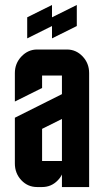

<svg xmlns="http://www.w3.org/2000/svg" viewBox="-20 -755 420 775"><path d="M89.8 -685.1 189.9 -734.9V-685.1L290 -734.9V-649.9L189.9 -600.1V-649.9L89.8 -600.1ZM129.9 0Q92.3 0 66.4 -27.3Q40 -55.2 40 -95.2V-279.8L230 -375V-450.2H149.9V-399.9L40 -345.2V-460Q40 -499 66.4 -526.9Q93.3 -555.2 129.9 -555.2H250Q287.1 -555.2 313.5 -527.3Q339.8 -499.5 339.8 -460V0H230V-50.8Q224.1 -38.1 213.4 -27.3Q187.5 0 149.9 0ZM149.9 -234.9V-105H230V-274.9Z"/></svg>

Font: Horta
Style: Regular
Weight: 600
Width: 3
Version: Version 0.11